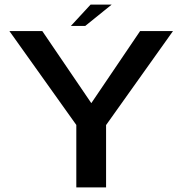

<svg xmlns="http://www.w3.org/2000/svg" viewBox="-20 -809 796 829"><path d="M309.5 0H438V-269L727 -675H585L374.5 -364H374L162.5 -675H20.5L309.5 -269.5ZM286 -697H348L462 -789H371Z"/></svg>

Font: Anybody SemiExpanded Medium
Style: Regular
Weight: 500
Width: 6
Version: Version 1.113;gftools[0.9.25]